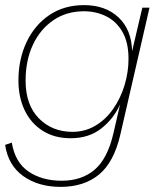

<svg xmlns="http://www.w3.org/2000/svg" viewBox="-38 -530 616 750"><path d="M199 200Q112 200 53 158Q-6 116 -18 36L8 27Q21 105 74 140.5Q127 176 203 176Q281 176 331.5 133Q382 90 405 -9L431 -122Q406 -66 357.5 -28Q309 10 238 10Q175 10 129 -19Q83 -48 58.5 -99Q34 -150 34 -216Q34 -298 65.5 -365Q97 -432 154.5 -471Q212 -510 290 -510Q374 -510 425 -462Q476 -414 478 -330L518 -500H546L432 -4Q407 104 348.5 152Q290 200 199 200ZM245 -15Q294 -15 334.5 -39Q375 -63 404 -104.5Q433 -146 448.5 -197Q464 -248 464 -300Q464 -365 440 -406Q416 -447 376.5 -466.5Q337 -486 290 -486Q222 -486 170.5 -451Q119 -416 90.5 -355Q62 -294 62 -215Q62 -120 114 -67.5Q166 -15 245 -15Z"/></svg>

Font: Prodigy Sans ExtraLight
Style: Italic
Weight: 200
Italic angle: -13°
Designer: Wei Huang
Foundry: Wei Huang
Version: Version 1.003; ttfautohint (v1.8.3)